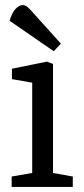

<svg xmlns="http://www.w3.org/2000/svg" viewBox="-20 -737 331 757"><path d="M26 0V-41L107 -55V-411L27 -425V-466L165 -494L189 -485V-55L267 -41V0ZM192 -535 18 -655Q27 -687 41.5 -702Q56 -717 69 -717Q80 -717 89.5 -708.5Q99 -700 111 -686L220 -565Z"/></svg>

Font: Faustina
Style: Regular
Weight: 400
Designer: Alfonso Garcia
Foundry: http://www.omnibus-type.com
Version: Version 1.200